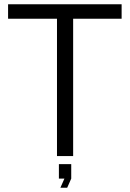

<svg xmlns="http://www.w3.org/2000/svg" viewBox="-20 -734 611 903"><path d="M552 -714H18V-646H248V0H324V-646H552ZM257 106H283L264 149H296L315 106V38H257Z"/></svg>

Font: Non Bureau Light
Style: Regular
Weight: 300
Designer: Jona Saucedo
Foundry: Non Foundry
Version: Version 1.000;FEAKit 1.0